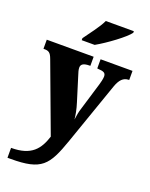

<svg xmlns="http://www.w3.org/2000/svg" viewBox="-181 -857 912 1170"><g transform="rotate(20 275.0 -272.0)"><path d="M198 -619V-606H282C348 -643 454 -721 478 -756V-766H296C276 -721 225 -658 198 -619ZM18 158V222H39C239 222 274 174 336 -3L477 -407C494 -455 516 -476 549 -477H553V-536H346V-477L350 -476C387 -474 402 -469 402 -444C402 -430 395 -401 391 -389L336 -207C330 -189 326 -166 322 -137C320 -161 313 -201 300 -241L251 -399C246 -414 241 -430 241 -444C241 -465 256 -477 296 -477H301V-536H-3V-477H2C30 -477 43 -471 57 -432L222 11C194 97 151 158 18 158Z"/></g></svg>

Font: Noto Serif Devanagari SemiCondensed Black
Style: Regular
Weight: 900
Width: 4
Designer: Universal Thirst, Indian Type Foundry and the Monotype Design Team
Foundry: Monotype Imaging Inc.
Version: Version 2.004